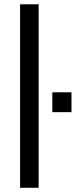

<svg xmlns="http://www.w3.org/2000/svg" viewBox="-20 -890 359 910"><path d="M75.2 0V-869.6H163.1V0ZM228 -358.4V-452.6H318.8V-358.4Z"/></svg>

Font: AntonioLight
Style: Regular
Weight: 300
Designer: Vernon Adams
Foundry: Vernon Adams
Version: Version 1.002